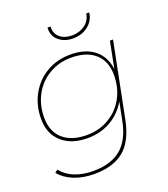

<svg xmlns="http://www.w3.org/2000/svg" viewBox="-162 -831 1000 1142"><g transform="rotate(-20 338.5 -260.0)"><path d="M615 -517 521 -46Q496 82 428 139.5Q360 197 237 197Q167 197 111 174.5Q55 152 21 111L39 97Q70 137 121.5 157.5Q173 178 238 178Q350 178 414.5 124.5Q479 71 501 -43L524 -158Q486 -92 421 -54.5Q356 -17 274 -17Q171 -17 111 -71Q51 -125 51 -219Q51 -304 89 -373Q127 -442 194 -481Q261 -520 345 -520Q439 -520 495.5 -475Q552 -430 562 -349L595 -517ZM548 -317Q548 -405 494 -453Q440 -501 343 -501Q266 -501 203.5 -464.5Q141 -428 106 -364Q71 -300 71 -220Q71 -132 125 -84Q179 -36 276 -36Q353 -36 415.5 -72.5Q478 -109 513 -173Q548 -237 548 -317ZM273 -717H292Q289 -674 318 -648.5Q347 -623 396 -623Q443 -623 477.5 -648.5Q512 -674 518 -717H537Q530 -665 490 -634.5Q450 -604 395 -604Q340 -604 304.5 -635Q269 -666 273 -717Z"/></g></svg>

Font: Montserrat Alternates Thin
Style: Italic
Weight: 250
Italic angle: -11.3°
Designer: Julieta Ulanovsky
Foundry: Julieta Ulanovsky
Version: Version 7.200